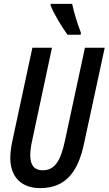

<svg xmlns="http://www.w3.org/2000/svg" viewBox="-20 -960 560 990"><path d="M328 -781H396L397 -792C376 -846 362 -895 352 -940H241V-932C256 -891 302 -816 328 -781ZM187 10C322 10 384 -78 414 -223L520 -714H418L315 -235C292 -127 261 -82 200 -82C158 -82 136 -107 136 -160C136 -179 139 -203 144 -227L248 -714H147L43 -230C37 -200 33 -170 33 -146C33 -47 91 10 187 10Z"/></svg>

Font: Noto Sans UI Condensed Medium
Style: Italic
Weight: 500
Width: 3
Italic angle: -12°
Designer: Monotype Design Team
Foundry: Monotype Imaging Inc.
Version: Version 1.901